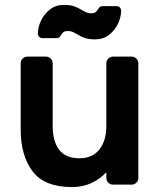

<svg xmlns="http://www.w3.org/2000/svg" viewBox="-20 -750 651 780"><path d="M64 0ZM91 -520H167Q178 -520 186 -512Q194 -504 194 -493V-239Q194 -176 220.5 -141.5Q247 -107 303 -107Q355 -107 383.5 -142.5Q412 -178 412 -239V-493Q412 -504 420 -512Q428 -520 439 -520H515Q526 -520 534 -512Q542 -504 542 -493V-27Q542 -16 534 -8Q526 0 515 0H439Q428 0 420 -8Q412 -16 412 -27V-50Q354 10 273 10Q160 10 112 -54.5Q64 -119 64 -224V-493Q64 -504 72 -512Q80 -520 91 -520ZM228 -608Q224 -601 220 -598Q216 -595 209 -595H153Q144 -595 139 -600.5Q134 -606 134 -614Q134 -640 147 -667Q160 -694 183.5 -712Q207 -730 239 -730Q265 -730 281 -724.5Q297 -719 313 -709Q325 -702 332.5 -699Q340 -696 351 -696Q362 -696 367.5 -700Q373 -704 378 -712Q382 -719 386 -722Q390 -725 397 -725H453Q462 -725 467 -719.5Q472 -714 472 -706Q472 -680 459 -653Q446 -626 422.5 -608Q399 -590 367 -590Q341 -590 325 -595.5Q309 -601 293 -611Q281 -618 273.5 -621Q266 -624 255 -624Q244 -624 238.5 -620Q233 -616 228 -608Z"/></svg>

Font: Hezaedrus Medium
Style: Regular
Weight: 500
Designer: Hubert & Fischer
Foundry: Hubert & Fischer
Version: Version 1.10;September 3, 2019;FontCreator 11.5.0.2425 64-bi